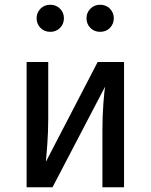

<svg xmlns="http://www.w3.org/2000/svg" viewBox="-20 -788 634 808"><path d="M502 0H411V-238Q411 -299 415 -351.5Q419 -404 422 -423L201 0H92V-527H183V-289Q183 -234 179 -179.5Q175 -125 173 -107L391 -527H502ZM192 -654Q166 -654 150 -671Q134 -688 134 -711Q134 -734 150 -751Q166 -768 192 -768Q216 -768 232.5 -751.5Q249 -735 249 -711Q249 -687 232.5 -670.5Q216 -654 192 -654ZM401 -654Q377 -654 360.5 -670.5Q344 -687 344 -711Q344 -735 360.5 -751.5Q377 -768 401 -768Q427 -768 443 -751Q459 -734 459 -711Q459 -688 443 -671Q427 -654 401 -654Z"/></svg>

Font: Trujillo
Style: Regular
Weight: 400
Designer: Fira Sans original fonts by bBox Type GmbH, Carrois Corporate GbR, & Edenspiekermann AG / Changes by Cristiano Sobral
Foundry: Fira Sans original fonts by bBox Type GmbH, Carrois Corporate GbR, & Edenspiekermann AG / Changes by Cristiano Sobral
Version: Version 4.301;October 17, 2021;FontCreator 14.0.0.2814 64-bi